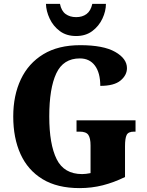

<svg xmlns="http://www.w3.org/2000/svg" viewBox="-20 -956 756 986"><path d="M389 10Q274 10 198.5 -36Q123 -82 85.5 -164.5Q48 -247 48 -358Q48 -466 87 -548.5Q126 -631 202.5 -677.5Q279 -724 392 -724Q511 -724 571.5 -689.5Q632 -655 632 -606Q632 -570 599 -542.5Q566 -515 495 -515Q495 -582 467.5 -619Q440 -656 390 -656Q305 -656 269 -579Q233 -502 233 -358Q233 -215 271 -138.5Q309 -62 402 -62Q420 -62 445 -67V-209Q445 -247 433.5 -263.5Q422 -280 389 -280H373V-338H676V-280H668Q639 -280 630.5 -263Q622 -246 622 -205V-47Q565 -19 508 -4.5Q451 10 389 10ZM371 -771Q321 -771 287 -796.5Q253 -822 235 -860.5Q217 -899 216 -936H288Q295 -900 317 -884Q339 -868 371 -868Q403 -868 424.5 -884Q446 -900 454 -936H524Q524 -899 506 -860.5Q488 -822 454 -796.5Q420 -771 371 -771Z"/></svg>

Font: Noto Serif Lao Condensed Black
Style: Regular
Weight: 900
Width: 3
Designer: Monotype Design Team
Foundry: Monotype Imaging Inc.
Version: Version 2.003; ttfautohint (v1.8.4.7-5d5b)